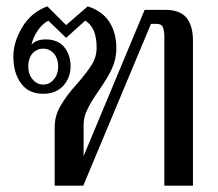

<svg xmlns="http://www.w3.org/2000/svg" viewBox="-20 -584 687 604"><path d="M152 -182C152 -182 152 0 152 0C152 0 242 0 242 0C242 0 455 -509 455 -509C455 -509 471 -509 471 -509C482 -509 489 -506 492 -499C495 -492 497 -482 497 -469C497 -469 497 0 497 0C497 0 587 0 587 0C587 0 587 -457 587 -457C587 -488 580 -512 566 -529C552 -545 530 -553 500 -553C500 -553 435 -553 435 -553C435 -553 243 -93 243 -93C243 -93 243 -190 243 -190C243 -208 247 -225 255 -240C262 -255 274 -275 290 -298C309 -325 323 -348 332 -368C341 -387 346 -409 346 -433C346 -464 339 -492 324 -515C309 -538 287 -554 256 -564C256 -564 188 -505 188 -505C188 -505 129 -564 129 -564C96 -552 70 -531 51 -500C32 -469 22 -438 22 -406C22 -372 30 -344 46 -322C62 -300 85 -289 116 -289C142 -289 163 -297 179 -314C194 -331 202 -351 202 -375C202 -400 195 -420 182 -436C169 -452 149 -460 124 -460C103 -460 88 -454 79 -443C82 -457 88 -472 98 -487C108 -502 119 -512 132 -519C132 -519 188 -465 188 -465C188 -465 248 -519 248 -519C272 -505 284 -477 284 -434C284 -415 279 -397 269 -381C259 -365 244 -345 223 -321C200 -296 183 -273 171 -252C158 -231 152 -208 152 -182ZM149 -334C140 -323 129 -318 116 -318C103 -318 92 -323 83 -334C74 -344 69 -358 69 -375C69 -393 74 -407 83 -417C92 -426 103 -431 116 -431C129 -431 140 -426 149 -416C158 -406 163 -392 163 -375C163 -358 158 -344 149 -334Z"/></svg>

Font: BUSH 25 TRIRONG 0515 A
Style: Regular
Weight: 400
Designer: Katatrad Team
Foundry: CadsonDemak